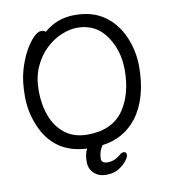

<svg xmlns="http://www.w3.org/2000/svg" viewBox="-96 -800 937 1067"><g transform="rotate(-10 372.5 -266.5)"><path d="M354 -52Q495 -52 560 -148Q619 -236 619 -371Q619 -481 561 -564Q503 -647 399 -647Q357 -647 309.5 -627.5Q262 -608 221 -569Q180 -530 154 -472.5Q128 -415 128 -338Q128 -260 152.5 -195Q177 -130 227.5 -91Q278 -52 354 -52ZM322 97Q322 48 338 24Q152 16 81 -153Q47 -234 47 -320Q47 -405 63.5 -464Q80 -523 104.5 -568Q129 -613 154 -638.5Q179 -664 198 -664Q216 -664 224 -655Q297 -719 397 -719Q497 -719 563.5 -672.5Q630 -626 665.5 -545.5Q701 -465 701 -375Q701 -198 621 -91Q548 4 425 20Q402 53 402 92Q402 119 437 119Q476 119 507 92Q520 79 533 79Q549 79 549 96Q549 110 531.5 131.5Q514 153 486.5 169.5Q459 186 417 186Q375 186 348.5 161Q322 136 322 97Z"/></g></svg>

Font: LXGW WenKai Lite
Style: Bold
Weight: 700
Designer: LXGW / Fontworks Inc.
Foundry: LXGW / Fontworks Inc.
Version: Version 1.330;April 28, 2024